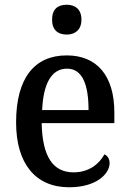

<svg xmlns="http://www.w3.org/2000/svg" viewBox="-20 -781 547 811"><path d="M262 -635C295 -635 324 -653 324 -698C324 -744 295 -761 262 -761C226 -761 200 -744 200 -698C200 -653 226 -635 262 -635ZM272 10C389 10 443 -48 443 -92C443 -111 433 -124 421 -129C399 -88 355 -53 291 -53C205 -53 159 -117 156 -261H463V-306C463 -464 387 -547 262 -547C126 -547 48 -452 48 -264C48 -91 129 10 272 10ZM354 -316H158C163 -429 198 -491 263 -491C329 -491 354 -422 354 -316Z"/></svg>

Font: Noto Serif Armenian SemiCondensed Medium
Style: Regular
Weight: 500
Width: 4
Designer: Monotype Design Team
Foundry: Monotype Imaging Inc.
Version: Version 2.008